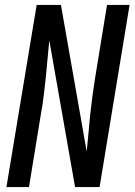

<svg xmlns="http://www.w3.org/2000/svg" viewBox="-20 -755 543 775"><path d="M6 0 128 -735H226L330 -143Q334 -180 337 -217Q340 -254 344 -291.5Q348 -329 353 -366.5Q358 -404 364 -441L412 -735H503L382 0H283L179 -592Q175 -555 172 -518Q169 -481 165 -443.5Q161 -406 156.5 -368.5Q152 -331 145 -294L97 0Z"/></svg>

Font: Iosevka SS04 Medium
Style: Italic
Weight: 500
Italic angle: -9°
Monospace: yes
Designer: Belleve Invis
Foundry: Belleve Invis
Version: Version 19.0.0; ttfautohint (v1.8.4)